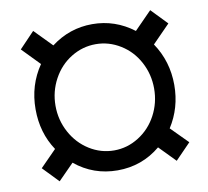

<svg xmlns="http://www.w3.org/2000/svg" viewBox="-73 -698 858 792"><g transform="rotate(-10 356.5 -302.5)"><path d="M538.6 -54.7Q460.9 9.8 358.9 9.8Q257.8 9.8 180.2 -53.7L114.7 12.7L51.3 -53.2L119.1 -122.1Q68.4 -198.2 68.4 -296.9Q68.4 -397.5 123 -477.1L51.3 -550.8L114.7 -617.2L186.5 -543.9Q263.7 -602.5 358.9 -602.5Q454.6 -602.5 532.2 -543.5L605 -617.7L669.4 -550.8L595.7 -475.6Q649.4 -396 649.4 -296.9Q649.4 -201.2 599.6 -123.5L669.4 -53.2L605 13.2ZM151.9 -296.9Q151.9 -236.8 179.9 -185.1Q208 -133.3 255.9 -103.5Q303.7 -73.7 358.9 -73.7Q414.1 -73.7 461.9 -103.8Q509.8 -133.8 537.4 -185.3Q564.9 -236.8 564.9 -296.9Q564.9 -356.4 537.4 -408Q509.8 -459.5 461.7 -489Q413.6 -518.6 358.9 -518.6Q303.7 -518.6 255.9 -489.3Q208 -460 179.9 -408.2Q151.9 -356.4 151.9 -296.9Z"/></g></svg>

Font: APIMedia Roboto
Style: Regular
Weight: 400
Designer: Google
Version: Version 2.137; 2017